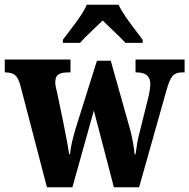

<svg xmlns="http://www.w3.org/2000/svg" viewBox="-24 -786 795 806"><path d="M61 -429Q52 -461 38 -471.5Q24 -482 -1 -482H-4V-536H272V-482H261Q235 -482 221.5 -473.5Q208 -465 208 -440Q208 -432 210.5 -419.5Q213 -407 216 -396L242 -271Q249 -235 256 -198.5Q263 -162 266 -139H270Q272 -163 279 -192.5Q286 -222 294 -248L383 -531H441L524 -236Q530 -212 535 -184Q540 -156 541 -138H545Q548 -162 552 -185.5Q556 -209 564 -238L600 -383Q603 -396 605 -410.5Q607 -425 607 -433Q607 -482 550 -482H545V-536H751V-482H739Q714 -482 700.5 -467Q687 -452 674 -404L560 0H454L370 -322L280 0H173ZM240 -619Q254 -638 274 -664Q294 -690 312.5 -717Q331 -744 340 -766H474Q484 -744 502.5 -717Q521 -690 541 -664Q561 -638 575 -619V-606H503Q493 -617 475.5 -634Q458 -651 439 -669Q420 -687 407 -700Q386 -679 357 -652Q328 -625 312 -606H240Z"/></svg>

Font: Noto Serif Tamil Condensed ExtraBold
Style: Regular
Weight: 800
Width: 3
Designer: Indian Type Foundry, Tom Grace, and the Monotype Design Team
Foundry: Monotype Imaging Inc.
Version: Version 2.004; ttfautohint (v1.8.4.7-5d5b)